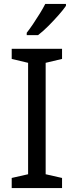

<svg xmlns="http://www.w3.org/2000/svg" viewBox="-20 -964 379 984"><path d="M298 0H40V-52L124 -71V-642L40 -662V-714H298V-662L214 -642V-71L298 -52ZM318 -934Q306 -916 281 -887.5Q256 -859 227.5 -830.5Q199 -802 175 -784H117V-796Q132 -815 149.5 -841Q167 -867 184 -894.5Q201 -922 212 -944H318Z"/></svg>

Font: Noto Sans Tirhuta
Style: Regular
Weight: 400
Designer: Monotype Design Team
Foundry: Monotype Imaging Inc.
Version: Version 2.003; ttfautohint (v1.8.4.7-5d5b)